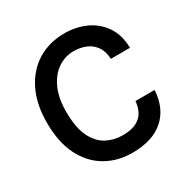

<svg xmlns="http://www.w3.org/2000/svg" viewBox="-169 -888 1023 1048"><g transform="rotate(-30 342.5 -364.5)"><path d="M371 10.5Q278.5 10.5 205.5 -32Q132.5 -74.5 90.2 -158Q48 -241.5 48 -365Q48 -481 89.2 -565.2Q130.5 -649.5 204 -695Q277.5 -740.5 374.5 -740.5Q444 -740.5 505 -713.8Q566 -687 604.8 -632Q643.5 -577 645.5 -493H525Q522 -543 499.8 -573.5Q477.5 -604 443 -617.5Q408.5 -631 369 -631Q315 -631 269.5 -600.5Q224 -570 196.5 -510.5Q169 -451 169 -364.5Q169 -264 197.5 -206Q226 -148 272.2 -123.5Q318.5 -99 372.5 -99Q429 -99 461.5 -116.5Q494 -134 508.8 -163Q523.5 -192 526 -226.5H646.5Q640.5 -115 570 -52.2Q499.5 10.5 371 10.5Z"/></g></svg>

Font: Spline Sans Medium
Style: Regular
Weight: 500
Designer: Eben Sorkin, Mirko Velimirovic
Foundry: Sorkin Type
Version: Version 1.000; ttfautohint (v1.8.3)